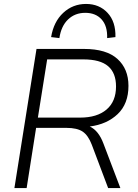

<svg xmlns="http://www.w3.org/2000/svg" viewBox="-20 -953 701 973"><path d="M53 0 165 -705H406Q519 -705 575 -654.5Q631 -604 631 -518Q631 -427 576.5 -375Q522 -323 435 -312Q458 -301 475 -279.5Q492 -258 504 -226L590 0H528L445 -220Q427 -267 399 -286Q371 -305 316 -305H163L115 0ZM172 -357H386Q472 -357 520 -398Q568 -439 568 -515Q568 -583 528 -617.5Q488 -652 402 -652H219ZM281 -760 239 -765Q252 -843 300.5 -888Q349 -933 416 -933Q483 -933 525 -888Q567 -843 565 -765L523 -760Q525 -821 495 -854.5Q465 -888 412 -888Q360 -888 325 -854.5Q290 -821 281 -760Z"/></svg>

Font: Nunito Sans Light
Style: Italic
Weight: 300
Italic angle: -9°
Designer: Vernon Adams
Foundry: Vernon Adams
Version: Version 3.006; ttfautohint (v1.8.3)